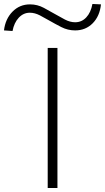

<svg xmlns="http://www.w3.org/2000/svg" viewBox="-113 -946 528 966"><path d="M127 0V-705H176V0ZM-50 -790 -93 -793Q-86 -851 -50 -887.5Q-14 -924 38 -924Q75 -924 107.5 -906.5Q140 -889 166 -874Q188 -861 214 -847.5Q240 -834 265 -834Q298 -834 321 -858.5Q344 -883 352 -926L395 -924Q389 -865 353.5 -829Q318 -793 265 -793Q228 -793 195 -810Q162 -827 136 -842Q114 -855 88 -868.5Q62 -882 37 -882Q5 -882 -18.5 -857Q-42 -832 -50 -790Z"/></svg>

Font: Nunito Sans 10pt Expanded ExtraLight
Style: Regular
Weight: 250
Width: 7
Designer: Vernon Adams
Foundry: Vernon Adams
Version: Version 3.101;gftools[0.9.27]